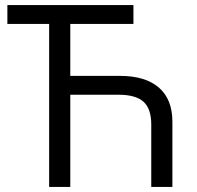

<svg xmlns="http://www.w3.org/2000/svg" viewBox="-20 -734 774 754"><path d="M504 -640V-714H9V-640H173V0H256V-362H445Q513 -362 543.5 -334.5Q574 -307 574 -245V0H657V-256Q657 -344 604 -390Q551 -436 451 -436H256V-640Z"/></svg>

Font: OpenSansMMV
Style: Regular
Weight: 400
Designer: Steve Matteson
Foundry: Ascender Corporation
Version: Version 4.000